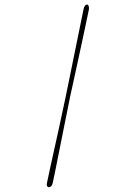

<svg xmlns="http://www.w3.org/2000/svg" viewBox="-175 -862 783 1110"><g transform="rotate(-15 217.0 -307.0)"><path d="M227.5 -297Q212 -265.5 189.2 -219.5Q166.5 -173.5 140.2 -120.8Q114 -68 88.2 -15.5Q62.5 37 40 82Q17.5 127 2.5 156.5Q-9.5 178.5 -26 174Q-32 172 -33.5 164.5Q-35 157 -29 146.5Q-11.5 111.5 12.8 64.5Q37 17.5 64.2 -34.5Q91.5 -86.5 117.8 -137.5Q144 -188.5 166.5 -232.5Q189 -276.5 204 -306Q219 -336 241.5 -381Q264 -426 290 -478.2Q316 -530.5 342.8 -584Q369.5 -637.5 393.5 -685.5Q417.5 -733.5 435 -768.5Q447.5 -793.5 463.5 -788Q467.5 -786.5 468 -777Q468.5 -767.5 463.5 -757Q447.5 -725.5 424.2 -679.5Q401 -633.5 374 -581Q347 -528.5 319.8 -475.5Q292.5 -422.5 268.5 -376.2Q244.5 -330 227.5 -297Z"/></g></svg>

Font: Fraunces 72pt S100 Thin
Style: Italic
Weight: 100
Italic angle: -16°
Version: Version 1.000; ttfautohint (v1.8.3)